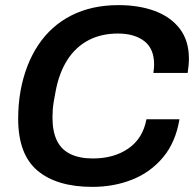

<svg xmlns="http://www.w3.org/2000/svg" viewBox="-20 -718 761 750"><path d="M341 12Q202 12 126.5 -51.5Q51 -115 51 -254Q51 -310 60 -362Q79 -466 129 -541.5Q179 -617 258.5 -657.5Q338 -698 443 -698Q523 -698 585 -675Q647 -652 682.5 -605.5Q718 -559 718 -488Q718 -475 716.5 -461Q715 -447 713 -433H579Q582 -451 582 -466Q582 -528 543.5 -557.5Q505 -587 441 -587Q374 -587 324 -560Q274 -533 242.5 -483Q211 -433 198 -365Q193 -340 190 -321.5Q187 -303 186 -288Q185 -273 185 -259Q185 -205 202 -169.5Q219 -134 254.5 -116.5Q290 -99 343 -99Q425 -99 481.5 -138Q538 -177 552 -252H681Q666 -162 617 -103.5Q568 -45 496.5 -16.5Q425 12 341 12Z"/></svg>

Font: Archivo Variable SemiBold
Style: Italic
Weight: 600
Italic angle: -10°
Designer: Hector Gatti
Foundry: Omnibus-Type
Version: Version 2.001